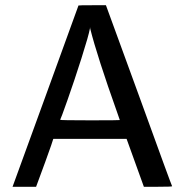

<svg xmlns="http://www.w3.org/2000/svg" viewBox="-20 -714 707 734"><path d="M183 -181Q183 -178 153 -95Q123 -12 118 0H28L154 -346L280 -693Q281 -694 333 -694H385L511 -349Q636 -4 638 -2Q638 0 584 0H530L464 -183H184ZM324 -606Q319 -578 291.5 -491.5Q264 -405 238 -331.5Q212 -258 210 -256Q210 -254 324 -254Q438 -254 438 -255L429 -281Q351 -500 325 -604L324 -611Z"/></svg>

Font: MathJax_SansSerif
Style: Regular
Weight: 400
Version: Version 1.1